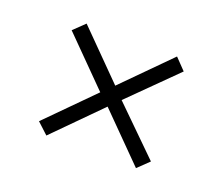

<svg xmlns="http://www.w3.org/2000/svg" viewBox="-61 -472 507 439"><g transform="rotate(20 193.0 -253.0)"><path d="M85 -117 58 -142 167 -252 57 -363 84 -389 194 -278 304 -389 330 -362 219 -252 330 -143 303 -117 194 -227Z"/></g></svg>

Font: Saira Ultra Condensed ExLight
Style: Regular
Weight: 200
Width: 1
Designer: Hector Gatti with collaboration of the Omnibus-Type team
Foundry: Omnibus-Type
Version: Version 1.001; ttfautohint (v1.8)